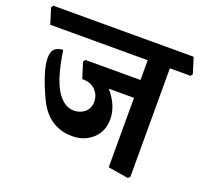

<svg xmlns="http://www.w3.org/2000/svg" viewBox="-144 -787 1011 953"><g transform="rotate(20 361.5 -310.5)"><path d="M723.1 -649.4 749 -566.4 740.7 -555.2H631.8V19L621.1 27.8L514.6 10.3V-356.4H381.3Q410.6 -322.8 425.5 -287.6Q440.4 -252.4 440.4 -216.3Q440.4 -150.9 397 -111.8Q353.5 -72.8 291 -72.8Q162.6 -72.8 103.3 -202.4Q43.9 -332 43.9 -396Q43.9 -428.2 57.4 -442.9Q70.8 -457.5 103 -460.4Q123.5 -319.8 162.4 -257.3Q201.2 -194.8 255.4 -194.8Q287.6 -194.8 311.8 -214.8Q335.9 -234.9 335.9 -271.5Q335.9 -305.2 312 -330.8Q288.1 -356.4 241.2 -356.4L215.3 -439.5L223.6 -450.7H514.6V-555.2H0L-25.9 -638.2L-17.6 -649.4Z"/></g></svg>

Font: Sitara
Style: Bold
Weight: 700
Designer: Neelakash Kshetrimayum
Foundry: Neelakash Kshetrimayum
Version: Version 1.000;PS Version 1.000;PS 1.0;hotconv 1.;hotconv 1.0